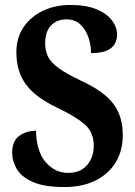

<svg xmlns="http://www.w3.org/2000/svg" viewBox="-20 -744 546 774"><path d="M239 10Q158 10 112 -10.5Q66 -31 47.5 -63Q29 -95 29 -128Q29 -176 58 -196.5Q87 -217 125 -217Q127 -133 164.5 -90Q202 -47 254 -47Q304 -47 331 -78.5Q358 -110 358 -157Q358 -212 320 -244Q282 -276 210 -310Q119 -354 82.5 -406.5Q46 -459 46 -533Q46 -592 75 -634.5Q104 -677 153 -700.5Q202 -724 264 -724Q328 -724 369.5 -706.5Q411 -689 431.5 -661.5Q452 -634 452 -605Q452 -570 427.5 -550Q403 -530 347 -530Q347 -563 336 -594.5Q325 -626 303 -646Q281 -666 248 -666Q209 -666 185.5 -641Q162 -616 162 -569Q162 -540 173.5 -516Q185 -492 217 -469Q249 -446 308 -418Q399 -376 437 -325.5Q475 -275 475 -200Q475 -135 445.5 -88Q416 -41 363.5 -15.5Q311 10 239 10Z"/></svg>

Font: Noto Serif Lao Condensed
Style: Bold
Weight: 700
Width: 3
Designer: Monotype Design Team
Foundry: Monotype Imaging Inc.
Version: Version 2.003; ttfautohint (v1.8.4.7-5d5b)